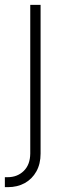

<svg xmlns="http://www.w3.org/2000/svg" viewBox="-40 -566 269 790"><path d="M84.5 -545.9H127V65.9Q127 108.4 109.6 139.4Q92.3 170.4 62 187.3Q31.7 204.1 -8.3 204.1H-20V163.1H-8.8Q31.2 163.1 57.6 137.5Q84 111.8 84.5 65.9Z"/></svg>

Font: Inter Tight ExtraLight
Style: Regular
Weight: 250
Designer: Rasmus Andersson
Foundry: rsms
Version: Version 3.004